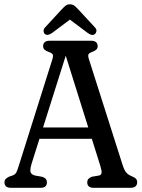

<svg xmlns="http://www.w3.org/2000/svg" viewBox="-20 -894 675 914"><path d="M147.6 -287.2H435.1L438.4 -233.3H145.2ZM203.3 -25.9Q203.3 -13.7 196.1 -6.9Q188.9 0 173.5 0H30.8Q15.9 0 8.6 -6.9Q1.3 -13.7 1.3 -25.9Q1.3 -35.2 6.6 -41.3Q11.9 -47.3 22.3 -52.6L40 -58.7Q52.4 -63.4 57.5 -72.8Q62.5 -82.1 69.9 -106.6L228.5 -609.1Q234.4 -627.5 231.1 -634.3Q227.8 -641.2 213.5 -646.2Q199.6 -651.1 192.4 -657.2Q185.3 -663.4 185.3 -674.1Q185.3 -686.8 193 -693.4Q200.8 -700 215.1 -700H414.9Q429.7 -700 437.4 -693.1Q445 -686.2 445 -674.1Q445 -663.7 438 -657.4Q431 -651.1 417.1 -646.2Q404.6 -641.8 401.3 -635.4Q398 -629 403.3 -612.1L563.5 -109.2Q571.7 -83.1 581.5 -72.2Q591.2 -61.2 608.2 -54.6Q622 -49 627.5 -42.6Q633 -36.1 633 -25.9Q633 -14.3 625.5 -7.2Q617.9 0 602.9 0H425.1Q410 0 402.6 -6.9Q395.3 -13.7 395.3 -25.9Q395.3 -36.2 401.2 -42.7Q407.2 -49.1 418 -52.8L451.9 -58.6Q461.7 -60.8 463.3 -70.4Q465 -79.9 457.9 -103.4L286.1 -650.7L300.3 -652.2L130.5 -115Q124.9 -96.4 124.5 -85.2Q124.1 -73.9 129.5 -67.8Q134.8 -61.6 145.5 -58.6L180.9 -52.4Q192.8 -48.5 198.1 -42.1Q203.3 -35.6 203.3 -25.9ZM330.8 -814H294.9L397.7 -737Q419.9 -721 432.7 -732.6Q437.9 -737.5 439.1 -746.2Q440.3 -754.9 431.7 -763.8L353.5 -848.3Q342.8 -859.8 334.2 -866.7Q325.6 -873.5 312.4 -873.5Q300.1 -873.5 291.7 -866.5Q283.2 -859.5 272.8 -848.3L194.9 -763.8Q186.6 -754.9 187.4 -746.1Q188.1 -737.2 193 -732.6Q205.8 -721.6 227.7 -737Z"/></svg>

Font: Fraunces 144pt S100 Black
Style: Regular
Weight: 900
Version: Version 1.000